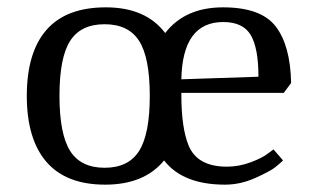

<svg xmlns="http://www.w3.org/2000/svg" viewBox="-20 -496 858 523"><path d="M430 -406Q484 -476 587.5 -476Q691 -476 731 -424Q771 -372 773 -270L753 -243H474V-238Q474 -147 494 -99Q518 -42 598 -42Q631 -42 663 -54Q695 -66 710 -78L725 -89L751 -59Q744 -52 730.5 -41Q717 -30 676 -11.5Q635 7 593 7Q478 7 427 -59Q373 7 266.5 7Q160 7 106.5 -55Q53 -117 53 -235Q53 -353 106.5 -414.5Q160 -476 268.5 -476Q377 -476 430 -406ZM171 -384.5Q142 -339 142 -235Q142 -131 171 -85Q200 -39 265 -39Q330 -39 359 -85Q388 -131 388 -235Q388 -339 359 -384.5Q330 -430 265 -430Q200 -430 171 -384.5ZM588 -436Q477 -436 474 -280L684 -287Q684 -365 663 -400.5Q642 -436 588 -436Z"/></svg>

Font: Caladea
Style: Regular
Weight: 400
Designer: Carolina Giovagnoli and Andres Torresi
Foundry: Carolina Giovagnoli and Andres Torresi
Version: Version 1.002